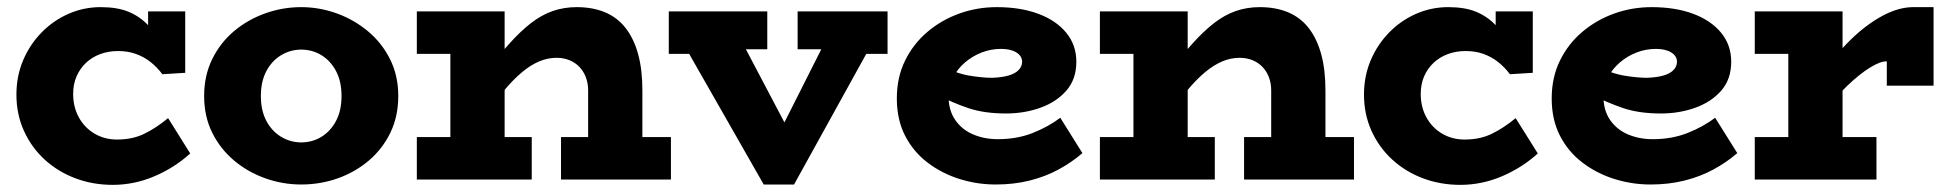

<svg xmlns="http://www.w3.org/2000/svg" viewBox="-20 -503 5478 538"><path d="M296 15Q240 15 191 -3.5Q142 -22 105 -56Q68 -90 47 -136.5Q26 -183 26 -238Q26 -290 45 -334.5Q64 -379 97 -412.5Q130 -446 172.5 -464.5Q215 -483 262 -483Q308 -483 339 -470.5Q370 -458 393.5 -434Q417 -410 438 -375L395 -381V-471H499V-299L435 -295Q420 -315 401.5 -329.5Q383 -344 360.5 -352Q338 -360 311 -360Q284 -360 261 -351.5Q238 -343 221 -327Q204 -311 194.5 -289Q185 -267 185 -240Q185 -203 201 -174Q217 -145 245 -128.5Q273 -112 308 -112Q351 -112 384 -128Q417 -144 451 -172L513 -73Q469 -33 412.5 -9Q356 15 296 15Z M824 14Q772 14 723 -3.5Q674 -21 635.5 -53.5Q597 -86 574.5 -131.5Q552 -177 552 -234Q552 -291 574.5 -337Q597 -383 635.5 -415.5Q674 -448 723 -465.5Q772 -483 824 -483Q875 -483 923.5 -465.5Q972 -448 1011 -415.5Q1050 -383 1073 -337Q1096 -291 1096 -234Q1096 -177 1074 -131.5Q1052 -86 1014 -53.5Q976 -21 927 -3.5Q878 14 824 14ZM824 -104Q855 -104 880.5 -119.5Q906 -135 921.5 -164Q937 -193 937 -234Q937 -275 921.5 -304Q906 -333 880.5 -348.5Q855 -364 824 -364Q794 -364 768 -348.5Q742 -333 726.5 -304Q711 -275 711 -234Q711 -193 726.5 -164Q742 -135 768 -119.5Q794 -104 824 -104Z M1628 0V-250Q1628 -269 1622 -285.5Q1616 -302 1604.5 -314.5Q1593 -327 1576.5 -334Q1560 -341 1539 -341Q1515 -341 1491 -331Q1467 -321 1442.5 -300.5Q1418 -280 1393 -250Q1368 -220 1341 -180V-299Q1376 -346 1407 -380.5Q1438 -415 1467.5 -438Q1497 -461 1528.5 -472Q1560 -483 1596 -483Q1641 -483 1675.5 -468.5Q1710 -454 1733 -424.5Q1756 -395 1768 -351.5Q1780 -308 1780 -250V0ZM1148 0V-119H1470V0ZM1242 0V-471H1394V0ZM1148 -352V-471H1357V-352ZM1552 0V-119H1860V0Z M2120 14 1882 -403H2050L2178 -160L2300 -402H2435L2205 14ZM1854 -352V-471H2130V-365H1955V-352ZM2215 -365V-471H2467V-352H2368V-365Z M2770 14Q2718 14 2668.5 -1.5Q2619 -17 2579 -47.5Q2539 -78 2516 -123Q2493 -168 2493 -227Q2493 -286 2516 -333Q2539 -380 2578.5 -413.5Q2618 -447 2668 -465Q2718 -483 2773 -483Q2839 -483 2889 -464.5Q2939 -446 2967.5 -411.5Q2996 -377 2996 -330Q2996 -281 2968 -249Q2940 -217 2895 -201Q2850 -185 2799 -185Q2738 -185 2693.5 -200Q2649 -215 2605 -238V-323Q2660 -297 2696.5 -291Q2733 -285 2760 -285Q2788 -286 2806.5 -291.5Q2825 -297 2834.5 -307Q2844 -317 2844 -330Q2844 -346 2828 -356Q2812 -366 2785 -366Q2757 -366 2731 -356Q2705 -346 2684 -328Q2663 -310 2650.5 -286Q2638 -262 2638 -233Q2638 -194 2656.5 -167Q2675 -140 2706.5 -126.5Q2738 -113 2776 -113Q2830 -113 2874 -130.5Q2918 -148 2951 -173L3013 -74Q2983 -48 2946 -28Q2909 -8 2865 3Q2821 14 2770 14Z M3542 0V-250Q3542 -269 3536 -285.5Q3530 -302 3518.5 -314.5Q3507 -327 3490.5 -334Q3474 -341 3453 -341Q3429 -341 3405 -331Q3381 -321 3356.5 -300.5Q3332 -280 3307 -250Q3282 -220 3255 -180V-299Q3290 -346 3321 -380.5Q3352 -415 3381.5 -438Q3411 -461 3442.5 -472Q3474 -483 3510 -483Q3555 -483 3589.5 -468.5Q3624 -454 3647 -424.5Q3670 -395 3682 -351.5Q3694 -308 3694 -250V0ZM3062 0V-119H3384V0ZM3156 0V-471H3308V0ZM3062 -352V-471H3271V-352ZM3466 0V-119H3774V0Z M4072 15Q4016 15 3967 -3.5Q3918 -22 3881 -56Q3844 -90 3823 -136.5Q3802 -183 3802 -238Q3802 -290 3821 -334.5Q3840 -379 3873 -412.5Q3906 -446 3948.5 -464.5Q3991 -483 4038 -483Q4084 -483 4115 -470.5Q4146 -458 4169.5 -434Q4193 -410 4214 -375L4171 -381V-471H4275V-299L4211 -295Q4196 -315 4177.5 -329.5Q4159 -344 4136.5 -352Q4114 -360 4087 -360Q4060 -360 4037 -351.5Q4014 -343 3997 -327Q3980 -311 3970.5 -289Q3961 -267 3961 -240Q3961 -203 3977 -174Q3993 -145 4021 -128.5Q4049 -112 4084 -112Q4127 -112 4160 -128Q4193 -144 4227 -172L4289 -73Q4245 -33 4188.5 -9Q4132 15 4072 15Z M4605 14Q4553 14 4503.5 -1.5Q4454 -17 4414 -47.5Q4374 -78 4351 -123Q4328 -168 4328 -227Q4328 -286 4351 -333Q4374 -380 4413.5 -413.5Q4453 -447 4503 -465Q4553 -483 4608 -483Q4674 -483 4724 -464.5Q4774 -446 4802.5 -411.5Q4831 -377 4831 -330Q4831 -281 4803 -249Q4775 -217 4730 -201Q4685 -185 4634 -185Q4573 -185 4528.5 -200Q4484 -215 4440 -238V-323Q4495 -297 4531.5 -291Q4568 -285 4595 -285Q4623 -286 4641.5 -291.5Q4660 -297 4669.5 -307Q4679 -317 4679 -330Q4679 -346 4663 -356Q4647 -366 4620 -366Q4592 -366 4566 -356Q4540 -346 4519 -328Q4498 -310 4485.5 -286Q4473 -262 4473 -233Q4473 -194 4491.5 -167Q4510 -140 4541.5 -126.5Q4573 -113 4611 -113Q4665 -113 4709 -130.5Q4753 -148 4786 -173L4848 -74Q4818 -48 4781 -28Q4744 -8 4700 3Q4656 14 4605 14Z M5087 -180V-295Q5122 -349 5165.5 -391.5Q5209 -434 5254.5 -458.5Q5300 -483 5341 -483H5398V-263H5267V-331Q5250 -332 5220.5 -314Q5191 -296 5156 -262.5Q5121 -229 5087 -180ZM4897 0V-119H5238V0ZM4991 -40V-471H5143V-40ZM4897 -352V-471H5133V-352Z"/></svg>

Font: BioRhyme ExtraBold ExtraBold
Style: Regular
Weight: 800
Version: Version 1.600;gftools[0.9.33]